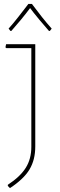

<svg xmlns="http://www.w3.org/2000/svg" viewBox="-20 -863 308 981"><path d="M160.2 -115.2Q160.2 -80.1 152.8 -50.8Q145.5 -22 130.4 3.4Q115.7 27.8 90.3 51.8Q63.5 77.1 30.8 98.1L20 86.9V81.1Q83.5 39.6 111.8 -5.9Q140.1 -51.3 140.1 -112.8V-617.2H12.2L7.8 -621.1L11.2 -637.2H160.2ZM23.9 -716.8Q46.9 -742.2 72.8 -775.4Q112.3 -825.7 125 -842.8H143.1Q165 -813.5 194.8 -775.4Q217.3 -747.1 244.1 -716.8L234.9 -705.1H230Q197.3 -742.7 180.7 -762.7Q147.9 -802.2 133.8 -821.8Q115.2 -796.4 87.4 -762.7Q70.8 -742.7 38.1 -705.1H33.2Z"/></svg>

Font: Datalegreya
Style: Thin
Weight: 250
Designer: Figs Lab
Foundry: Figs Lab
Version: Version 1.002;PS 001.002;hotconv 1.0.70;makeotf.lib2.5.58329